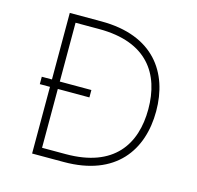

<svg xmlns="http://www.w3.org/2000/svg" viewBox="-91 -690 806 785"><g transform="rotate(15 312.0 -297.5)"><path d="M244.6 -595.2H110.4V-313.5H67.4V-282.2H110.4V0H244.6C464.4 0 555.7 -133.3 555.7 -297.9C555.7 -461.9 464.4 -595.2 244.6 -595.2ZM244.1 -33.2H143.6V-282.2H277.3V-313.5H143.6V-562.5H244.1C447.3 -562.5 522.5 -446.3 522.5 -297.9C522.5 -148.9 447.3 -33.2 244.1 -33.2Z"/></g></svg>

Font: Now ExtraLight
Style: Regular
Weight: 200
Designer: Alfredo Marco Pradil
Foundry: Alfredo Marco Pradil
Version: Version 1.200;hotconv 1.0.109;makeotfexe 2.5.65596